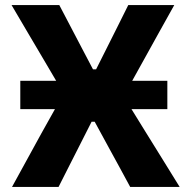

<svg xmlns="http://www.w3.org/2000/svg" viewBox="-20 -733 750 753"><path d="M27.2 0Q54.5 -49.7 82.7 -101.2Q111 -152.8 141.6 -208.6L239.9 -384.4V-348.8L153.1 -496.3Q123.1 -547.1 92.3 -599.3Q61.4 -651.6 25.4 -713H212.6Q234.6 -671.2 255.6 -631Q276.7 -590.8 295.7 -554.4L344.7 -461.1H356.9L404.1 -555.1Q422.6 -591.8 442.6 -631.9Q462.7 -671.9 483 -713H663.4Q630.8 -654.6 600.9 -600.9Q571.1 -547.1 546.1 -502L451.9 -332.2V-375.9L548.4 -219.7Q584.1 -162.1 616.9 -109.3Q649.7 -56.5 684.5 0H490.5Q468.6 -40.7 449 -76.6Q429.4 -112.4 411.2 -145.7L351.4 -255.5H339.2L283.3 -145.2Q265.6 -110.5 247.8 -75.3Q230 -40.1 209.7 0ZM59.6 -304.9V-416.2Q114.9 -416.2 165.5 -416.2Q216.2 -416.2 255.5 -416.2H440.4Q480.2 -416.2 530.5 -416.2Q580.8 -416.2 636.3 -416.2V-304.9Q580.8 -304.9 530.5 -304.9Q480.2 -304.9 440.4 -304.9H255.5Q216.2 -304.9 165.5 -304.9Q114.9 -304.9 59.6 -304.9Z"/></svg>

Font: Commissioner Thin
Style: Regular
Weight: 100
Designer: Kostas Bartsokas
Foundry: Kostas Bartsokas
Version: Version 1.001;gftools[0.9.23]